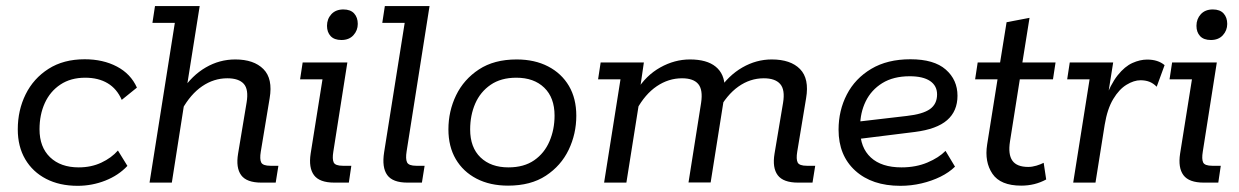

<svg xmlns="http://www.w3.org/2000/svg" viewBox="-20 -603 4091 634"><path d="M236.3 10.6Q176.7 10.6 132.3 -12.4Q87.9 -35.4 63.3 -77.2Q38.7 -119 38.7 -175.8Q38.7 -239 64.6 -291.4Q90.5 -343.9 140.1 -375.6Q189.7 -407.3 259.7 -407.3Q320.2 -407.3 365.9 -383.3Q411.7 -359.3 432.1 -313.7L382 -273.2Q366 -309.9 335.5 -328.1Q304.9 -346.4 261.3 -346.4Q213.4 -346.4 179.5 -323.8Q145.5 -301.2 128 -262.8Q110.5 -224.4 110.5 -176Q110.5 -117.3 145.3 -83.8Q180.2 -50.3 239.8 -50.3Q281.4 -50.3 314.7 -66Q348 -81.6 369.4 -106L400.7 -55.2Q371.3 -23.8 327.6 -6.6Q283.9 10.6 236.3 10.6Z M473.8 0 557.3 -527.4H483.3L491.8 -583H639.4L595 -303.9L580.9 -304Q614.1 -354 659.5 -380.3Q704.9 -406.7 756.9 -406.7Q818.1 -406.7 849.8 -374.9Q881.4 -343.2 870.4 -278.6L841.1 -101.9Q837.1 -77.6 842.5 -66.6Q847.9 -55.6 873 -55.6H899.3L890.4 0H843.2Q794.4 0 776.4 -24.5Q758.4 -49 766.2 -95.8L794.3 -264.5Q801.5 -307.7 785 -326.1Q768.4 -344.5 730.6 -344.5Q686.2 -344.5 647.7 -318.3Q609.2 -292.1 580.8 -240.8L592.8 -289.7L547.4 0Z M1084 0Q1035.2 0 1016.9 -24.5Q998.6 -49 1005.8 -95.8L1044.9 -341H970.9L979.4 -396.7H1127L1080.7 -102.3Q1076.7 -78 1081.8 -66.8Q1086.9 -55.6 1112 -55.6H1140.1L1131.9 0ZM1107.4 -470.9Q1083.8 -470.9 1071.8 -483.8Q1059.8 -496.7 1059.8 -517.7Q1059.8 -540.4 1074.2 -556.1Q1088.7 -571.8 1113.8 -571.8Q1137.4 -571.8 1149.4 -558.6Q1161.4 -545.4 1161.4 -524Q1161.4 -502.6 1147 -486.7Q1132.6 -470.9 1107.4 -470.9Z M1325.4 0Q1276.6 0 1258.6 -25.1Q1240.6 -50.2 1248.4 -100.1L1316.3 -527.4H1242.3L1250.8 -583H1398.4L1322.7 -103.3Q1318.7 -78.4 1324.1 -67Q1329.5 -55.6 1354.6 -55.6H1382.1L1373.2 0Z M1657.7 10Q1598.1 10 1553.7 -13Q1509.3 -36.1 1485 -77.5Q1460.7 -119 1460.7 -175.8Q1460.7 -236 1486.1 -288.5Q1511.6 -341 1561.6 -373.8Q1611.6 -406.7 1685.9 -406.7Q1745.6 -406.7 1790 -383.6Q1834.3 -360.6 1858.7 -319.2Q1883 -277.7 1883 -220.9Q1883 -161 1857.8 -108.4Q1832.5 -55.7 1782.6 -22.9Q1732.7 10 1657.7 10ZM1658.7 -50.3Q1710.2 -50.3 1744 -73.8Q1777.7 -97.2 1794.4 -136.3Q1811.2 -175.4 1811.2 -221.3Q1811.2 -280.6 1777.1 -313.5Q1743.1 -346.4 1684.9 -346.4Q1634.1 -346.4 1600 -322.9Q1566 -299.5 1549.2 -260.9Q1532.5 -222.3 1532.5 -175.4Q1532.5 -116.1 1566.7 -83.2Q1601 -50.3 1658.7 -50.3Z M1974.8 0 2028.9 -341H1954.9L1963.4 -396.7H2106.1L2089.9 -285.6L2082.3 -304Q2113.1 -354 2160.3 -380.3Q2207.5 -406.7 2258.3 -406.7Q2314.1 -406.7 2343.3 -382.8Q2372.5 -358.9 2373 -314.6L2352.3 -304Q2385.5 -354 2431.5 -380.3Q2477.5 -406.7 2528.3 -406.7Q2590.8 -406.7 2621.8 -374.9Q2652.8 -343.2 2641.8 -278.6L2612.5 -101.9Q2608.5 -77.6 2613.9 -66.6Q2619.3 -55.6 2644.4 -55.6H2671.9L2663 0H2615.2Q2566.4 0 2548.1 -24.5Q2529.8 -49 2537.6 -95.8L2565.7 -263.3Q2572.9 -306.5 2556.3 -325.5Q2539.8 -344.5 2502 -344.5Q2457 -344.5 2418.2 -317.1Q2379.4 -289.6 2350.9 -235.9L2372 -286.7L2326.6 -0.4H2253.5L2295.1 -263.3Q2301.6 -306.5 2285.7 -325.5Q2269.8 -344.5 2232 -344.5Q2187.6 -344.5 2148.8 -318.3Q2110 -292.1 2082.1 -240.8L2093.4 -283.4L2048.4 0Z M2953 10.6Q2859.4 10.6 2804.2 -39.4Q2749 -89.5 2749 -174.6Q2749 -238.3 2776.4 -291.1Q2803.7 -343.9 2856.9 -375.6Q2910.1 -407.3 2986.3 -407.3Q3064.3 -407.3 3103 -373.3Q3141.7 -339.3 3141.7 -286.9Q3141.7 -236.1 3107.5 -206.3Q3073.4 -176.5 3001.3 -167.3L2793.6 -141.5L2793.2 -199L2974 -220.1Q3026.8 -225.9 3050.6 -242.6Q3074.3 -259.4 3074.3 -291.2Q3074.3 -319.9 3051.1 -335.6Q3027.8 -351.2 2983.9 -351.2Q2930.1 -351.2 2893.5 -328.6Q2856.9 -305.9 2838.6 -268.3Q2820.3 -230.7 2820.3 -185.5V-174.2Q2820.3 -115.5 2855.6 -82.9Q2891 -50.3 2956.8 -50.3Q3004.3 -50.3 3042.3 -66.3Q3080.2 -82.3 3102.2 -104.8L3133.5 -52.7Q3114.1 -33.6 3085.5 -19.5Q3056.8 -5.4 3022.8 2.6Q2988.8 10.6 2953 10.6Z M3352.3 10Q3283.6 10 3257.1 -29.2Q3230.6 -68.4 3239.6 -125.6L3273.9 -341H3199.9L3208.4 -396.7H3282.4L3303.8 -529.6L3379.6 -544.1L3356 -396.7H3465.5L3457 -341H3347.5L3315.1 -136.2Q3308.3 -93.4 3322.9 -72.6Q3337.4 -51.8 3375.3 -51.8Q3388.5 -51.8 3402.4 -56Q3416.3 -60.2 3426.3 -65.4L3434.6 -10.4Q3416.1 -0.3 3395.4 4.9Q3374.6 10 3352.3 10Z M3523.8 0 3577.9 -341H3503.9L3512.4 -396.7H3655.8L3634.7 -264.1L3626.9 -270.2Q3647.4 -325.4 3670.8 -354.6Q3694.3 -383.9 3719.5 -395.1Q3744.7 -406.3 3767.9 -406.3Q3803.9 -406.3 3825.6 -387.9L3799.5 -316.6Q3788.1 -328.2 3775.1 -333.1Q3762.1 -338 3746.1 -338Q3724.4 -338 3700 -323.2Q3675.6 -308.5 3656.1 -276.1Q3636.5 -243.8 3627.8 -191L3597.4 0Z M3955 0Q3906.2 0 3887.9 -24.5Q3869.6 -49 3876.8 -95.8L3915.9 -341H3841.9L3850.4 -396.7H3998L3951.7 -102.3Q3947.7 -78 3952.8 -66.8Q3957.9 -55.6 3983 -55.6H4011.1L4002.9 0ZM3978.4 -470.9Q3954.8 -470.9 3942.8 -483.8Q3930.8 -496.7 3930.8 -517.7Q3930.8 -540.4 3945.2 -556.1Q3959.7 -571.8 3984.8 -571.8Q4008.4 -571.8 4020.4 -558.6Q4032.4 -545.4 4032.4 -524Q4032.4 -502.6 4018 -486.7Q4003.6 -470.9 3978.4 -470.9Z"/></svg>

Font: Rokkitt SemiBold
Style: Italic
Weight: 600
Italic angle: -9°
Designer: Vernon Adams
Foundry: Vernon Adams
Version: Version 3.103